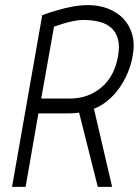

<svg xmlns="http://www.w3.org/2000/svg" viewBox="-20 -730 547 750"><path d="M306 -652Q288 -652 268 -648Q248 -644 231 -639Q211 -633 191 -626L141 -345H252Q324 -345 375.5 -388Q427 -431 441 -510Q448 -549 441 -576Q434 -603 416 -620Q398 -637 369.5 -644.5Q341 -652 306 -652ZM347 -305 418 0H362L289 -290Q269 -287 249 -287H130L80 0H27L145 -671Q173 -681 204 -690Q230 -698 262 -704Q294 -710 325 -710Q366 -710 401.5 -696.5Q437 -683 461.5 -657.5Q486 -632 496.5 -595Q507 -558 498 -510Q492 -476 478 -443.5Q464 -411 444.5 -384Q425 -357 400 -336.5Q375 -316 347 -305Z"/></svg>

Font: Marvel
Style: Italic
Weight: 400
Italic angle: -12°
Designer: Carolina Trebol
Foundry: Carolina Trebol
Version: Version 1.001